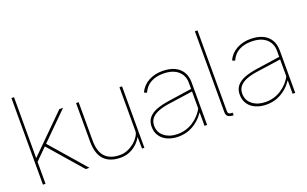

<svg xmlns="http://www.w3.org/2000/svg" viewBox="-85 -1136 2468 1542"><g transform="rotate(-20 1149.5 -365.0)"><path d="M84 -211 401 -525H433L84 -179ZM70 -740H92V0H70ZM183 -291 200 -307 467 0H436Z M544 -197V-525H566V-197Q566 -102 609 -57Q652 -12 736 -12Q781 -12 822.5 -36Q864 -60 889.5 -93Q915 -126 915 -149V-525H937V0H917L915 -121L924 -123Q906 -68 852.5 -29Q799 10 734 10Q641 10 592.5 -40.5Q544 -91 544 -197Z M1280 -508Q1220 -508 1175.5 -484Q1131 -460 1108 -408L1085 -418Q1112 -474 1164 -502Q1216 -530 1281 -530Q1341 -530 1384 -510.5Q1427 -491 1450 -453.5Q1473 -416 1473 -364V0H1451V-367Q1451 -432 1406 -470Q1361 -508 1280 -508ZM1049 -139Q1049 -182 1072 -211.5Q1095 -241 1140 -259Q1185 -277 1255 -287L1459 -317V-295L1249 -265Q1191 -257 1151.5 -241.5Q1112 -226 1091.5 -201Q1071 -176 1071 -139Q1071 -80 1116 -46Q1161 -12 1228 -12Q1301 -12 1361.5 -51.5Q1422 -91 1456 -157L1469 -146Q1432 -75 1368.5 -32.5Q1305 10 1227 10Q1176 10 1135.5 -7.5Q1095 -25 1072 -58.5Q1049 -92 1049 -139Z M1638 -740H1660V-50Q1660 -32 1670.5 -27Q1681 -22 1700 -22V0Q1672 0 1655 -10.5Q1638 -21 1638 -51Z M2033 -508Q1973 -508 1928.5 -484Q1884 -460 1861 -408L1838 -418Q1865 -474 1917 -502Q1969 -530 2034 -530Q2094 -530 2137 -510.5Q2180 -491 2203 -453.5Q2226 -416 2226 -364V0H2204V-367Q2204 -432 2159 -470Q2114 -508 2033 -508ZM1802 -139Q1802 -182 1825 -211.5Q1848 -241 1893 -259Q1938 -277 2008 -287L2212 -317V-295L2002 -265Q1944 -257 1904.5 -241.5Q1865 -226 1844.5 -201Q1824 -176 1824 -139Q1824 -80 1869 -46Q1914 -12 1981 -12Q2054 -12 2114.5 -51.5Q2175 -91 2209 -157L2222 -146Q2185 -75 2121.5 -32.5Q2058 10 1980 10Q1929 10 1888.5 -7.5Q1848 -25 1825 -58.5Q1802 -92 1802 -139Z"/></g></svg>

Font: Easer Grotesk Variable
Style: Regular
Weight: 400
Designer: Boardeaser, Bonnie Shaver-Troup, Thomas Jockin
Foundry: Lexend
Version: Version 1.001;Glyphs 3.1.2 (3151)